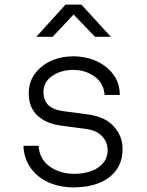

<svg xmlns="http://www.w3.org/2000/svg" viewBox="-20 -805 640 835"><path d="M302 10Q240 10 191 -12Q142 -34 113 -75Q84 -116 82 -171H148Q151 -114 195.5 -81.5Q240 -49 304 -49Q341 -49 374 -60Q407 -71 427.5 -94.5Q448 -118 448 -153Q448 -187 424 -212.5Q400 -238 355 -244Q327 -248 299.5 -251.5Q272 -255 244 -259Q182 -267 143.5 -302Q105 -337 105 -399Q105 -448 131.5 -484Q158 -520 201.5 -540Q245 -560 298 -560Q355 -560 401 -538.5Q447 -517 474 -479.5Q501 -442 501 -392H435Q431 -444 391 -472.5Q351 -501 298 -501Q246 -501 207.5 -475Q169 -449 169 -406Q169 -371 188.5 -349.5Q208 -328 259 -321Q283 -318 311 -314.5Q339 -311 371 -306Q440 -295 476.5 -253.5Q513 -212 513 -158Q513 -102 485 -64.5Q457 -27 409 -8.5Q361 10 302 10ZM138 -645 265 -785H334L462 -645H393L300 -742L209 -645Z"/></svg>

Font: Tiny ExtraLight
Style: Regular
Weight: 200
Monospace: yes
Designer: Philipp Nurullin, Konstantin Bulenkov
Foundry: JetBrains
Version: Version 2.251; ttfautohint (v1.8.4.7-5d5b)